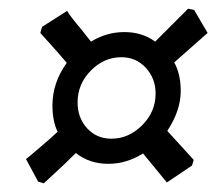

<svg xmlns="http://www.w3.org/2000/svg" viewBox="-20 -582 506 443"><path d="M134 -437Q112 -463 95 -481.5Q78 -500 73 -506L77 -520L135 -557Q139 -548 171 -510Q175 -505 179.5 -499Q184 -493 190 -486Q226 -508 267 -508Q308 -508 338 -486L414 -562L428 -559L459 -506L382 -438Q397 -411 397 -372Q397 -327 366 -280L427 -213L423 -200L365 -161L310 -228Q272 -204 230 -204Q186 -204 155 -229Q128 -202 107.5 -183.5Q87 -165 81 -159L68 -163L40 -215Q49 -222 63.5 -234.5Q78 -247 92 -259L113 -278Q101 -302 101 -339Q101 -391 134 -437ZM237 -262Q277 -262 308 -293Q339 -324 339 -366Q339 -401 316.5 -425.5Q294 -450 260 -450Q220 -450 189.5 -419Q159 -388 159 -346Q159 -310 181 -286Q203 -262 237 -262Z"/></svg>

Font: Alegreya SC Medium
Style: Italic
Weight: 500
Italic angle: -7°
Designer: Juan Pablo del Peral
Foundry: Huerta Tipografica
Version: Version 2.007; ttfautohint (v1.6)